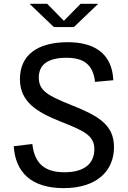

<svg xmlns="http://www.w3.org/2000/svg" viewBox="-20 -960 660 992"><path d="M471 -537 565.5 -545.5C559 -689.5 460 -742 330.5 -742C174 -742 83 -676 83 -551.5C83 -433 171 -381.5 289 -333.5C406.5 -286.5 467.5 -263.5 467.5 -189.5C467.5 -114.5 415.5 -70 313 -70C211 -70 158.5 -115 147 -216L51 -204.5C59.5 -72 139.5 12 309 12C482 12 569 -78.5 569 -200C569 -320 480.5 -364.5 343 -419.5C226 -466.5 180.5 -492 180.5 -559C180.5 -626.5 228 -661.5 323.5 -661.5C412.5 -661.5 461 -626.5 471 -537ZM132.5 -940.5H223.5L310 -852.5L396.5 -940.5H487.5L361.5 -820H258.5Z"/></svg>

Font: Monaspace Neon
Style: Regular
Weight: 400
Designer: Riley Cran & the Lettermatic Team
Foundry: Lettermatic
Version: Version 1.200 (Monaspace Neon)